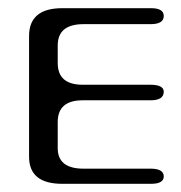

<svg xmlns="http://www.w3.org/2000/svg" viewBox="-20 -449 441 469"><path d="M184 -37H348Q380 -37 380 -18Q380 0 349 0H132Q51 0 51 -66V-361Q51 -429 132 -429H349Q380 -429 380 -410Q380 -390 348 -390H184Q121 -390 121 -338V-295Q121 -242 182 -242H347Q380 -242 380 -225Q380 -204 348 -204H182Q121 -204 121 -151V-87Q121 -37 184 -37Z"/></svg>

Font: Cute Font
Style: Regular
Weight: 400
Designer: TypoDesign Lab.inc.
Foundry: TypoDesign Lab.inc.
Version: Version 1.00